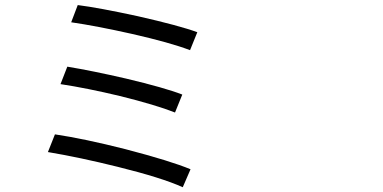

<svg xmlns="http://www.w3.org/2000/svg" viewBox="-20 -744 1540 773"><path d="M715.8 9.8Q631.8 -28.3 454.1 -72.3Q300.8 -110.4 172.9 -131.8L201.2 -203.1Q319.3 -185.5 484.4 -143.6Q668 -95.7 747.1 -62.5ZM684.6 -291Q608.4 -321.3 462.9 -357.4Q328.1 -389.6 223.6 -405.3L251 -475.6Q351.6 -459 487.3 -427.7Q643.6 -390.6 713.9 -363.3ZM745.1 -542Q666 -572.3 511.7 -607.4Q368.2 -639.6 266.6 -654.3L293 -723.6Q377.9 -712.9 535.2 -678.7Q703.1 -640.6 774.4 -614.3Z"/></svg>

Font: Bpmf GenSeki Gothic R
Style: R
Weight: 400
Foundry: But Ko
Version: Version 1.320